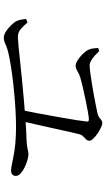

<svg xmlns="http://www.w3.org/2000/svg" viewBox="213 -882 574 1040"><g transform="rotate(90 500.0 -362.0)"><path d="M596.8 -603.8Q608.3 -606.6 616.1 -612.5Q623.9 -618.4 630.5 -623.9Q637.2 -629.3 645.9 -629.3Q655.1 -629.3 671 -621.9Q686.8 -614.4 703.2 -603.3Q719.6 -592.1 730.9 -580.2Q742.3 -568.3 742.3 -560Q742.3 -549.1 735 -541.5Q727.8 -533.9 719.1 -525.9Q710.5 -517.8 707 -504.6Q701.6 -483.8 692.9 -444.8Q684.1 -405.7 673.8 -358.2Q663.5 -310.7 652.9 -264.8Q642.4 -218.9 634.1 -183.7L574.3 -181.9Q580.9 -213.2 588.5 -252.7Q596 -292.2 603.7 -334.3Q611.4 -376.5 618.5 -416.6Q625.6 -456.7 630.8 -489.8Q636 -522.9 638.3 -544.2Q639.9 -556.4 627.1 -556.4Q615.5 -556.4 585.7 -551.1Q555.9 -545.8 519 -538.1Q482.2 -530.4 449.7 -522.8Q417.2 -515.2 399.4 -509.8Q382.1 -504.7 366.6 -494.9Q351.1 -485 335.1 -485Q323 -485 306 -495.8Q289 -506.5 273.7 -521.7Q258.3 -536.9 250.7 -551Q243.7 -565.7 242.2 -580.2Q240.7 -594.8 239.9 -606.7L256.6 -612.4Q265.3 -603.2 278.8 -590.8Q292.2 -578.4 307 -569.5Q321.9 -560.5 333.1 -560.5Q347.7 -560.5 374.8 -564.1Q401.9 -567.7 434.7 -573.1Q467.5 -578.4 499.5 -584.3Q531.6 -590.2 557.5 -595.4Q583.5 -600.6 596.8 -603.8ZM83 -216.7 101.9 -224.1Q118 -204.7 136.2 -188.3Q154.4 -171.8 180.6 -171.8Q191.7 -171.8 223.5 -174.7Q255.3 -177.6 302.1 -182.8Q348.8 -188 404.4 -193.4Q460 -198.8 519.5 -204.2Q578.9 -209.6 636.8 -213.6Q694.7 -217.6 744.7 -219Q766.4 -220.6 779.1 -222.9Q791.9 -225.1 799.5 -227.1Q807.2 -229.1 813 -229.1Q828.7 -229.1 848.9 -223.2Q869.1 -217.2 888.2 -207.6Q907.3 -198 920.1 -186Q932.8 -174 932.8 -161Q932.8 -147.8 924.9 -141.4Q917 -134.9 902.9 -134.9Q890.2 -134.9 864.1 -140.7Q838.1 -146.4 799.1 -152.9Q760.1 -159.3 709.5 -160.9Q677.3 -162.5 631.9 -161.3Q586.5 -160.1 535 -156.3Q483.5 -152.5 432.6 -146.7Q381.7 -140.9 337.1 -133.8Q292.6 -126.8 261.7 -119.2Q233.5 -112.1 217.7 -103.9Q201.8 -95.6 183.6 -95.6Q168.7 -95.6 150.3 -107.4Q131.9 -119.2 116.8 -135Q101.8 -150.8 95.5 -161.7Q90.3 -171.9 87.4 -184.5Q84.5 -197.1 83 -216.7Z"/></g></svg>

Font: Noto Serif HK
Style: Regular
Weight: 200
Designer: Ryoko NISHIZUKA 西塚涼子 (kana & ideographs); Frank Grießhammer (Latin, Greek & Cyrillic); Wenlong ZHANG 张文龙 (bopomofo); San
Foundry: Adobe
Version: Version 2.001;hotconv 1.1.0;makeotfexe 2.6.0